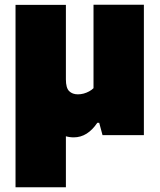

<svg xmlns="http://www.w3.org/2000/svg" viewBox="-20 -570 676 810"><path d="M291 9.5Q252 9.5 221.5 -13.5Q191 -36.5 173.5 -87Q156 -137.5 156 -219.5V-350H258V-235Q258 -199 271.8 -185.5Q285.5 -172 308.5 -172Q320.5 -172 332.8 -175.2Q345 -178.5 356 -184.5Q367 -190.5 374.5 -198V-550H587V0H412.5L398.5 -52H390.5Q370.5 -22 345.5 -6.2Q320.5 9.5 291 9.5ZM45.5 220V-549.5H258V220Z"/></svg>

Font: Encode Sans SC Condensed Thin Black
Style: Regular
Weight: 900
Version: Version 3.002